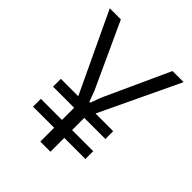

<svg xmlns="http://www.w3.org/2000/svg" viewBox="-205 -865 991 991"><g transform="rotate(45 290.5 -370.0)"><path d="M100 -304H227L21 -740H102L266 -383L288 -324H294L316 -383L479 -740H560L353 -304H482V-247H328V-158H482V-101H328V0H254V-101H100V-158H254V-247H100Z"/></g></svg>

Font: Encode Sans Compressed
Style: Regular
Weight: 400
Designer: Pablo Impallari, Andres Torresi
Foundry: Pablo Impallari, Andres Torresi
Version: Version 1.000; ttfautohint (v1.00) -l 8 -r 50 -G 200 -x 14 -